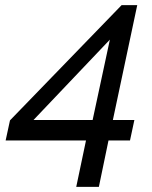

<svg xmlns="http://www.w3.org/2000/svg" viewBox="-20 -730 594 750"><path d="M277.8 0 315.9 -181.2H2L19 -259.8L455.1 -710H516.1L420.9 -261.2H504.9L487.8 -181.2H403.8L366.2 0ZM341.8 -261.2 409.2 -575.2 110.8 -261.2Z"/></svg>

Font: Rawline Medium
Style: Italic
Weight: 500
Italic angle: -12°
Designer: Matt McInerney, Pablo Impallari, Rodrigo Fuenzalida
Foundry: Matt McInerney, Pablo Impallari, Rodrigo Fuenzalida
Version: Version 4.020;PS 004.020;hotconv 1.0.88;makeotf.lib2.5.64775